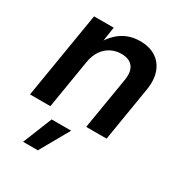

<svg xmlns="http://www.w3.org/2000/svg" viewBox="-181 -661 953 1020"><g transform="rotate(30 295.0 -151.0)"><path d="M190.9 -299.8 141.6 0H16.6L104 -529.3H224.6L204.1 -396L185.5 -399.9Q220.7 -469.2 269.5 -503.7Q318.4 -538.1 382.8 -538.1Q439.9 -538.1 479 -513.2Q518.1 -488.3 534.9 -441.7Q551.8 -395 540.5 -329.1L486.3 0H361.3L414.1 -317.9Q423.3 -374 400.6 -401.9Q377.9 -429.7 331.1 -429.7Q296.4 -429.7 267.1 -414.8Q237.8 -399.9 218 -371.1Q198.2 -342.3 190.9 -299.8ZM110.8 236.3 182.6 57.6H302.2L201.2 236.3Z"/></g></svg>

Font: Inter 24pt SemiBold
Style: Italic
Weight: 600
Italic angle: -9.3988°
Designer: Rasmus Andersson
Foundry: rsms
Version: Version 4.001;git-66647c0bb